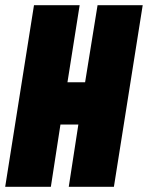

<svg xmlns="http://www.w3.org/2000/svg" viewBox="-37 -720 570 740"><path d="M-17 0 94 -700H270L223 -403H291L339 -700H513L402 0H228L265 -240H196L159 0Z"/></svg>

Font: Georama Condensed Black
Style: Italic
Weight: 900
Width: 3
Italic angle: -9°
Designer: Jean-Baptiste Levee
Foundry: Production Type
Version: Version 1.000